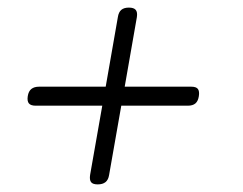

<svg xmlns="http://www.w3.org/2000/svg" viewBox="-20 -583 640 505"><path d="M237 -98Q224 -98 219.5 -104Q215 -110 217 -123L249 -305H74Q61 -305 56 -311Q51 -317 53 -330Q55 -343 62.5 -349Q70 -355 83 -355H258L290 -538Q292 -551 299 -557Q306 -563 319 -563Q332 -563 337 -557Q342 -551 340 -538L308 -355H483Q496 -355 500.5 -349Q505 -343 503 -330Q501 -317 494 -311Q487 -305 474 -305H299L267 -123Q265 -110 257.5 -104Q250 -98 237 -98Z"/></svg>

Font: Maple Mono Thin
Style: Italic
Weight: 250
Italic angle: -10°
Monospace: yes
Designer: subframe7536
Version: Version 7.000